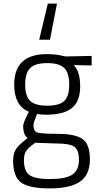

<svg xmlns="http://www.w3.org/2000/svg" viewBox="-20 -811 549 1068"><path d="M297 -791 258 -590H198L246 -791ZM53 83Q53 41 71 15.5Q89 -10 134 -43Q109 -59 109 -111Q109 -127 133 -174L141 -189Q59 -223 59 -340Q59 -510 240 -510Q291 -510 330 -500L345 -497L490 -500V-447L390 -449Q426 -413 426 -330.5Q426 -248 380.5 -210.5Q335 -173 237 -173Q208 -173 186 -177Q166 -128 166 -115Q166 -82 185.5 -74.5Q205 -67 302 -66.5Q399 -66 439.5 -37.5Q480 -9 480 76Q480 161 425.5 199Q371 237 256 237Q141 237 97 204Q53 171 53 83ZM113 79Q113 139 143 162Q173 185 259 185Q345 185 382 160.5Q419 136 419 78.5Q419 21 392 4Q365 -13 289 -13L176 -17Q139 9 126 28.5Q113 48 113 79ZM120 -340.5Q120 -276 148 -249.5Q176 -223 242.5 -223Q309 -223 337 -249Q365 -275 365 -340.5Q365 -406 337 -433Q309 -460 242.5 -460Q176 -460 148 -432.5Q120 -405 120 -340.5Z"/></svg>

Font: Titillium Web
Style: Light
Weight: 300
Version: Version 1.001;PS 57.000;hotconv 1.0.70;makeotf.lib2.5.55311